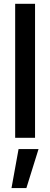

<svg xmlns="http://www.w3.org/2000/svg" viewBox="-20 -714 260 995"><path d="M58.6 -694.3H161.6V0H58.6ZM76.2 58.6H179.7L116.7 260.7H39.6Z"/></svg>

Font: Anta
Style: Regular
Weight: 400
Designer: Sergej Lebedev
Foundry: Sergej Lebedev
Version: Version 1.000; ttfautohint (v1.8.4.7-5d5b)